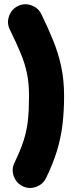

<svg xmlns="http://www.w3.org/2000/svg" viewBox="-20 -794 341 920"><path d="M88.4 98.1Q57.6 83 45.9 49.8Q34.2 16.6 49.3 -14.2Q78.1 -73.7 93.3 -120.8Q108.4 -168 113.8 -217.8Q119.1 -267.6 119.1 -334Q119.1 -395 109.1 -442.9Q99.1 -490.7 78.6 -539.8Q58.1 -588.9 26.9 -652.8Q11.7 -683.6 23.4 -716.8Q35.2 -750 65.9 -765.1Q96.7 -780.3 129.9 -768.6Q163.1 -756.8 178.2 -726.1Q209.5 -662.1 234.1 -601.8Q258.8 -541.5 272.9 -476.8Q287.1 -412.1 287.1 -334Q287.1 -261.2 279.5 -197.8Q272 -134.3 253.2 -72.3Q234.4 -10.3 200.7 59.1Q185.5 89.8 152.3 101.6Q119.1 113.3 88.4 98.1Z"/></svg>

Font: Mikhak-DS1-FD Black
Style: Regular
Weight: 900
Designer: Amin Abedi
Version: Version 3.2